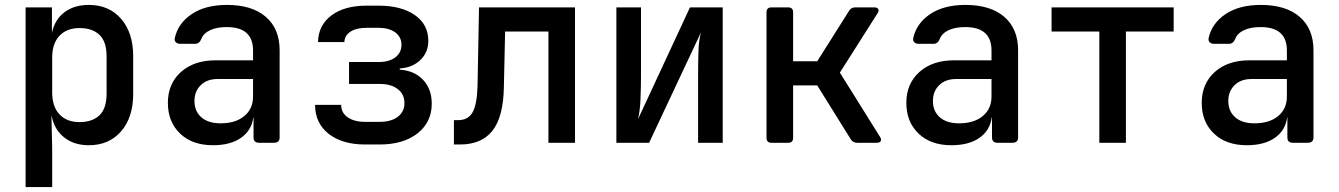

<svg xmlns="http://www.w3.org/2000/svg" viewBox="-20 -580 5440 780"><path d="M84 180V-550H191V-446Q202 -500 241.5 -530Q281 -560 341 -560Q423 -560 472 -503.5Q521 -447 521 -353V-198Q521 -103 472 -46.5Q423 10 341 10Q281 10 241 -21.5Q201 -53 190 -108H189L192 23V180ZM303 -84Q355 -84 384 -111.5Q413 -139 413 -200V-351Q413 -411 384 -438.5Q355 -466 303 -466Q251 -466 221.5 -434.5Q192 -403 192 -346V-205Q192 -147 221.5 -115.5Q251 -84 303 -84Z M845 10Q761 10 711.5 -37.5Q662 -85 662 -162Q662 -240 715 -287.5Q768 -335 856 -335H1008V-375Q1008 -470 901 -470Q861 -470 834 -457.5Q807 -445 798 -422Q790 -402 773 -402H712Q701 -402 694.5 -408Q688 -414 690 -425Q703 -485 758.5 -522.5Q814 -560 902 -560Q1004 -560 1060 -511.5Q1116 -463 1116 -376V-22Q1116 0 1093 0H1032Q1010 0 1010 -22V-103H1009Q1002 -50 959 -20Q916 10 845 10ZM876 -79Q937 -79 972.5 -108.5Q1008 -138 1008 -188V-259H864Q821 -259 795.5 -234Q770 -209 770 -170Q770 -128 798 -103.5Q826 -79 876 -79Z M1463 7Q1370 7 1315 -36.5Q1260 -80 1260 -154H1366Q1366 -122 1392.5 -103.5Q1419 -85 1463 -85H1522Q1569 -85 1596 -105.5Q1623 -126 1623 -161Q1623 -197 1596 -218Q1569 -239 1522 -239H1398V-328H1518Q1561 -328 1586 -347Q1611 -366 1611 -398Q1611 -430 1585.5 -448.5Q1560 -467 1518 -467H1469Q1428 -467 1404 -451.5Q1380 -436 1379 -409H1272Q1273 -477 1326 -517Q1379 -557 1469 -557H1518Q1610 -557 1665 -519Q1720 -481 1720 -414Q1720 -367 1687.5 -336Q1655 -305 1604 -302V-297Q1664 -293 1699 -255.5Q1734 -218 1734 -159Q1734 -84 1676.5 -38.5Q1619 7 1522 7Z M1824 7V-92H1842Q1882 -92 1900 -124Q1918 -156 1920 -232L1926 -550H2316V0H2208V-452H2032L2027 -226Q2025 -106 1981 -49.5Q1937 7 1849 7Z M2484 0V-550H2584V-269Q2584 -225 2582 -177Q2580 -129 2572 -96L2783 -550H2916V0H2816V-281Q2816 -326 2817.5 -372Q2819 -418 2828 -449L2617 0Z M3114 0Q3094 0 3094 -20V-530Q3094 -550 3114 -550H3182Q3202 -550 3202 -530V-331H3300L3430 -537Q3438 -550 3454 -550H3532Q3544 -550 3548 -543Q3552 -536 3545 -526L3392 -285L3555 -24Q3562 -14 3558 -7Q3554 0 3542 0H3462Q3446 0 3437 -13L3300 -233H3202V-20Q3202 0 3182 0Z M3845 10Q3761 10 3711.5 -37.5Q3662 -85 3662 -162Q3662 -240 3715 -287.5Q3768 -335 3856 -335H4008V-375Q4008 -470 3901 -470Q3861 -470 3834 -457.5Q3807 -445 3798 -422Q3790 -402 3773 -402H3712Q3701 -402 3694.5 -408Q3688 -414 3690 -425Q3703 -485 3758.5 -522.5Q3814 -560 3902 -560Q4004 -560 4060 -511.5Q4116 -463 4116 -376V-22Q4116 0 4093 0H4032Q4010 0 4010 -22V-103H4009Q4002 -50 3959 -20Q3916 10 3845 10ZM3876 -79Q3937 -79 3972.5 -108.5Q4008 -138 4008 -188V-259H3864Q3821 -259 3795.5 -234Q3770 -209 3770 -170Q3770 -128 3798 -103.5Q3826 -79 3876 -79Z M4446 0V-452H4252V-550H4748V-452H4554V0Z M5045 10Q4961 10 4911.5 -37.5Q4862 -85 4862 -162Q4862 -240 4915 -287.5Q4968 -335 5056 -335H5208V-375Q5208 -470 5101 -470Q5061 -470 5034 -457.5Q5007 -445 4998 -422Q4990 -402 4973 -402H4912Q4901 -402 4894.5 -408Q4888 -414 4890 -425Q4903 -485 4958.5 -522.5Q5014 -560 5102 -560Q5204 -560 5260 -511.5Q5316 -463 5316 -376V-22Q5316 0 5293 0H5232Q5210 0 5210 -22V-103H5209Q5202 -50 5159 -20Q5116 10 5045 10ZM5076 -79Q5137 -79 5172.5 -108.5Q5208 -138 5208 -188V-259H5064Q5021 -259 4995.5 -234Q4970 -209 4970 -170Q4970 -128 4998 -103.5Q5026 -79 5076 -79Z"/></svg>

Font: Pitagon Sans Mono SemiBold
Style: Regular
Weight: 600
Monospace: yes
Designer: Travis Tran
Foundry: Pitagon
Version: Version 1.001; ttfautohint (v1.8.4.7-5d5b);gftools[0.9.26]